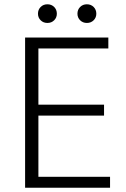

<svg xmlns="http://www.w3.org/2000/svg" viewBox="-20 -875 586 895"><path d="M341 -811Q341 -830 353.5 -842.5Q366 -855 385 -855Q404 -855 416.5 -842.5Q429 -830 429 -811Q429 -793 416.5 -780.5Q404 -768 385 -768Q366 -768 353.5 -780.5Q341 -793 341 -811ZM157 -811Q157 -830 169.5 -842.5Q182 -855 201 -855Q220 -855 232.5 -842.5Q245 -830 245 -811Q245 -793 232.5 -780.5Q220 -768 201 -768Q182 -768 169.5 -780.5Q157 -793 157 -811ZM97 0V-700H485V-649H159V-387H465V-336H159V-51H493V0Z"/></svg>

Font: Post Grotesk Light
Style: Light
Weight: 300
Version: Version 1.0